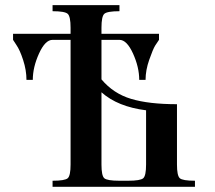

<svg xmlns="http://www.w3.org/2000/svg" viewBox="-20 -720 830 740"><path d="M182.6 -566.4H252V-85.9C252 -57.3 248.4 -39.7 241.2 -33.2C234 -26.7 214.5 -23.4 182.6 -23.4V0H731.4V-23.4C699.5 -23.4 680 -26.7 672.9 -33.2C665.7 -39.7 662.1 -57.3 662.1 -85.9V-318.4C589.8 -318.4 530.9 -325.2 485.4 -338.9C439.8 -352.5 401.7 -377.6 371.1 -414.1V-566.4H440.4C459.3 -566.4 476.7 -548.8 492.7 -513.7C508.6 -478.5 516.6 -444.7 516.6 -412.1H541C541 -436.8 545.7 -462.7 555.2 -489.7C564.6 -516.8 572.3 -535 578.1 -544.4C584 -553.9 588.9 -561.2 592.8 -566.4V-589.8H371.1V-613.3C371.1 -641.9 374.7 -659.7 381.8 -666.5C389 -673.3 408.5 -676.8 440.4 -676.8V-700.2H182.6V-676.8C214.5 -676.8 234 -673.3 241.2 -666.5C248.4 -659.7 252 -641.9 252 -613.3V-589.8H30.3V-566.4L43 -546.9C52.1 -533.9 60.9 -514.3 69.3 -488.3C77.8 -462.2 82 -436.8 82 -412.1H106.4C106.4 -444.7 114.4 -478.5 130.4 -513.7C146.3 -548.8 163.7 -566.4 182.6 -566.4ZM543 -294.9V-85.9C543 -57.3 539.4 -39.7 532.2 -33.2C525.1 -26.7 505.5 -23.4 473.6 -23.4H440.4C408.5 -23.4 389 -26.7 381.8 -33.2C374.7 -39.7 371.1 -57.3 371.1 -85.9V-364.3C412.8 -327.1 470.1 -304 543 -294.9Z"/></svg>

Font: TriodPostnaja
Style: Medium
Weight: 500
Version: 20110805; ttfautohint (v0.96) -l 8 -r 50 -G 200 -x 14 -w "G"